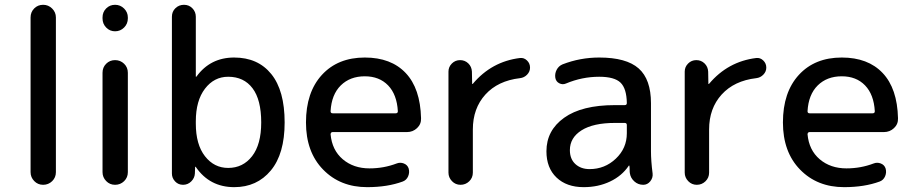

<svg xmlns="http://www.w3.org/2000/svg" viewBox="-20 -770 3804 800"><path d="M107.4 -52.7V-697.3Q107.4 -719.7 122.6 -734.9Q137.7 -750 159.7 -750Q181.6 -750 197.3 -734.4Q212.9 -718.8 212.9 -697.3V-52.7Q212.9 -30.3 197.3 -15.1Q181.6 0 159.7 0Q137.7 0 122.6 -15.6Q107.4 -31.2 107.4 -52.7Z M407.2 -693.4V-697.3Q407.2 -719.7 422.4 -734.9Q437.5 -750 459.5 -750Q481.4 -750 497.1 -734.4Q512.7 -718.8 512.7 -697.3V-693.4Q512.7 -670.9 497.1 -655.3Q481.4 -639.6 459.5 -639.6Q437.5 -639.6 422.4 -655.3Q407.2 -670.9 407.2 -693.4ZM407.2 -52.7V-466.8Q407.2 -489.3 422.4 -504.4Q437.5 -519.5 459.5 -519.5Q481.4 -519.5 497.1 -504.4Q512.7 -489.3 512.7 -466.8V-52.7Q512.7 -30.3 497.1 -15.1Q481.4 0 459.5 0Q437.5 0 422.4 -15.6Q407.2 -31.2 407.2 -52.7Z M795.9 -264.6V-254.9Q795.9 -168 834 -119.1Q872.1 -70.3 930.7 -70.3Q992.2 -70.3 1030.3 -119.1Q1068.4 -168 1068.4 -259.8Q1068.4 -354.5 1032.2 -402.3Q996.1 -450.2 930.7 -450.2Q872.1 -450.2 834 -400.4Q795.9 -350.6 795.9 -264.6ZM696.3 -46.9V-700.2Q696.3 -721.7 710.9 -735.8Q725.6 -750 746.6 -750Q767.6 -750 781.7 -735.4Q795.9 -720.7 795.9 -700.2V-451.2Q795.9 -450.2 796.9 -450.2Q798.8 -450.2 798.8 -451.2Q856.4 -530.3 955.6 -530.3Q1054.7 -530.3 1110.4 -461.4Q1166 -392.6 1166 -259.8Q1166 -128.9 1108.4 -59.6Q1050.8 9.8 956.1 9.8Q853.5 9.8 795.9 -74.2Q795.9 -75.2 793.9 -75.2Q793 -75.2 793 -74.2L792 -46.9Q791 -28.3 776.9 -14.2Q762.7 0 742.7 0Q722.7 0 709.5 -14.2Q696.3 -28.3 696.3 -46.9Z M1500 -452.1Q1438.5 -452.1 1399.9 -414.1Q1361.3 -376 1357.4 -306.6Q1357.4 -297.9 1366.2 -297.9H1628.9Q1637.7 -297.9 1637.7 -306.6Q1633.8 -376 1597.2 -414.1Q1560.5 -452.1 1500 -452.1ZM1509.8 9.8Q1397.5 9.8 1326.2 -63.5Q1254.9 -136.7 1254.9 -259.8Q1254.9 -385.7 1321.3 -458Q1387.7 -530.3 1500 -530.3Q1609.4 -530.3 1670.4 -465.8Q1731.4 -401.4 1734.4 -277.3Q1735.4 -252.9 1717.8 -236.3Q1700.2 -219.7 1675.8 -219.7H1366.2Q1358.4 -219.7 1357.4 -210.9Q1363.3 -144.5 1408.2 -106.4Q1453.1 -68.4 1519.5 -68.4Q1579.1 -68.4 1632.8 -88.9Q1647.5 -94.7 1662.6 -88.9Q1677.7 -83 1682.6 -68.4Q1687.5 -51.8 1680.7 -35.6Q1673.8 -19.5 1658.2 -13.7Q1594.7 9.8 1509.8 9.8Z M1848.6 -50.8V-471.7Q1848.6 -491.2 1862.8 -505.4Q1877 -519.5 1897 -519.5Q1917 -519.5 1931.2 -505.9Q1945.3 -492.2 1946.3 -471.7L1947.3 -420.9Q1947.3 -419.9 1948.2 -419.9Q1949.2 -419.9 1950.2 -420.9Q2028.3 -513.7 2146.5 -528.3Q2163.1 -530.3 2175.8 -518.1Q2188.5 -505.9 2188.5 -488.3Q2188.5 -471.7 2176.3 -459Q2164.1 -446.3 2146.5 -444.3Q2054.7 -433.6 2002.4 -376Q1950.2 -318.4 1950.2 -230.5V-50.8Q1950.2 -29.3 1935.1 -14.6Q1919.9 0 1898.9 0Q1877.9 0 1863.3 -15.1Q1848.6 -30.3 1848.6 -50.8Z M2542 -257.8Q2452.1 -257.8 2403.3 -227.1Q2354.5 -196.3 2354.5 -144.5Q2354.5 -107.4 2377.4 -86.4Q2400.4 -65.4 2436.5 -65.4Q2500 -65.4 2545.9 -108.9Q2591.8 -152.3 2591.8 -214.8V-249Q2591.8 -257.8 2583 -257.8ZM2412.1 9.8Q2340.8 9.8 2298.8 -30.3Q2256.8 -70.3 2256.8 -139.6Q2256.8 -226.6 2330.6 -279.3Q2404.3 -332 2542 -332H2583Q2591.8 -332 2591.8 -340.8Q2590.8 -401.4 2565.4 -425.8Q2540 -450.2 2476.6 -450.2Q2405.3 -450.2 2337.9 -421.9Q2324.2 -416 2310.5 -422.9Q2296.9 -429.7 2293.9 -445.3Q2291 -462.9 2299.3 -479Q2307.6 -495.1 2324.2 -502Q2397.5 -530.3 2476.6 -530.3Q2589.8 -530.3 2641.1 -484.9Q2692.4 -439.5 2692.4 -339.8V-139.6Q2692.4 -100.6 2699.2 -46.9Q2701.2 -29.3 2689.5 -14.6Q2677.7 0 2660.2 0Q2638.7 0 2623 -14.2Q2607.4 -28.3 2604.5 -47.9Q2603.5 -52.7 2603.5 -63.5Q2603.5 -74.2 2602.5 -79.1Q2602.5 -80.1 2601.6 -80.1Q2599.6 -80.1 2599.6 -79.1Q2571.3 -37.1 2522 -13.7Q2472.7 9.8 2412.1 9.8Z M2833 -50.8V-471.7Q2833 -491.2 2847.2 -505.4Q2861.3 -519.5 2881.3 -519.5Q2901.4 -519.5 2915.5 -505.9Q2929.7 -492.2 2930.7 -471.7L2931.6 -420.9Q2931.6 -419.9 2932.6 -419.9Q2933.6 -419.9 2934.6 -420.9Q3012.7 -513.7 3130.9 -528.3Q3147.5 -530.3 3160.2 -518.1Q3172.9 -505.9 3172.9 -488.3Q3172.9 -471.7 3160.6 -459Q3148.4 -446.3 3130.9 -444.3Q3039.1 -433.6 2986.8 -376Q2934.6 -318.4 2934.6 -230.5V-50.8Q2934.6 -29.3 2919.4 -14.6Q2904.3 0 2883.3 0Q2862.3 0 2847.7 -15.1Q2833 -30.3 2833 -50.8Z M3487.3 -452.1Q3425.8 -452.1 3387.2 -414.1Q3348.6 -376 3344.7 -306.6Q3344.7 -297.9 3353.5 -297.9H3616.2Q3625 -297.9 3625 -306.6Q3621.1 -376 3584.5 -414.1Q3547.9 -452.1 3487.3 -452.1ZM3497.1 9.8Q3384.8 9.8 3313.5 -63.5Q3242.2 -136.7 3242.2 -259.8Q3242.2 -385.7 3308.6 -458Q3375 -530.3 3487.3 -530.3Q3596.7 -530.3 3657.7 -465.8Q3718.8 -401.4 3721.7 -277.3Q3722.7 -252.9 3705.1 -236.3Q3687.5 -219.7 3663.1 -219.7H3353.5Q3345.7 -219.7 3344.7 -210.9Q3350.6 -144.5 3395.5 -106.4Q3440.4 -68.4 3506.8 -68.4Q3566.4 -68.4 3620.1 -88.9Q3634.8 -94.7 3649.9 -88.9Q3665 -83 3669.9 -68.4Q3674.8 -51.8 3668 -35.6Q3661.1 -19.5 3645.5 -13.7Q3582 9.8 3497.1 9.8Z"/></svg>

Font: Rounded Mgen+ 2p medium
Style: Regular
Weight: 500
Designer: [Source Han Sans]
Ryoko NISHIZUKA  (kana & ideographs); Paul D. Hunt (Latin, Greek & Cyrillic); Wenlong ZHANG  (bopomofo
Version: Version 1.059.20150602